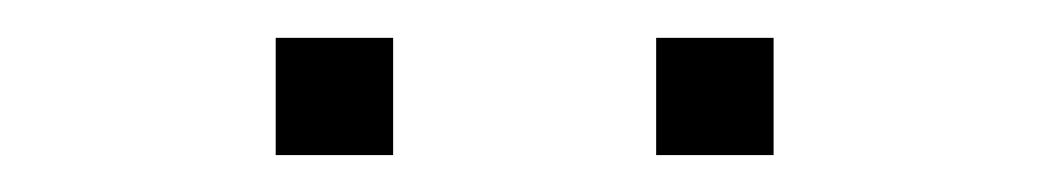

<svg xmlns="http://www.w3.org/2000/svg" viewBox="-20 -677 565 103"><path d="M127.9 -593.8V-656.7H190.9V-593.8ZM332 -593.8V-656.7H395V-593.8Z"/></svg>

Font: CMU Bright
Style: Roman
Weight: 500
Version: Version 0.7.0